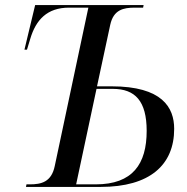

<svg xmlns="http://www.w3.org/2000/svg" viewBox="-20 -734 734 754"><path d="M82 0H376C568 0 664 -86 664 -228C664 -312 617 -395 418 -395H361L413 -637C426 -696 465 -704 509 -704H542L544 -714H118L76 -539H86L99 -582C121 -656 165 -704 251 -704H327L195 -82C182 -19 142 -10 97 -10H84ZM356 -10H279L359 -385H423C511 -385 556 -337 556 -220C556 -90 501 -10 356 -10Z"/></svg>

Font: Noto Serif Display
Style: Italic
Weight: 400
Italic angle: -12°
Designer: Monotype Design Team
Foundry: Monotype Imaging Inc.
Version: Version 2.009